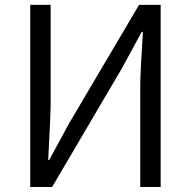

<svg xmlns="http://www.w3.org/2000/svg" viewBox="-20 -752 768 772"><path d="M101.6 0V-732.4H183.6V-335.9Q183.6 -291 173.8 -108.4H177.7L257.8 -255.9L539.1 -732.4H626V0H543.9V-401.4Q543.9 -462.9 554.7 -624H549.8L469.7 -476.6L189.5 0Z"/></svg>

Font: Gen Shin Gothic Normal
Style: Regular
Weight: 300
Designer: [Source Han Sans]
Ryoko NISHIZUKA  (kana & ideographs); Paul D. Hunt (Latin, Greek & Cyrillic); Wenlong ZHANG  (bopomofo
Version: Version 1.002.20150607